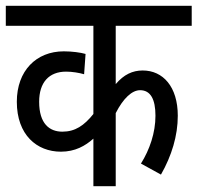

<svg xmlns="http://www.w3.org/2000/svg" viewBox="-20 -642 681 662"><path d="M641 -553V-622H0V-553H302V-249C270 -209 239 -188 195 -188C151 -188 115 -215 115 -291C115 -358 149 -395 208 -395C229 -395 253 -391 270 -386L275 -456C258 -461 228 -465 200 -465C105 -465 38 -398 38 -291C38 -177 107 -119 190 -119C239 -119 274 -139 302 -164V0H379V-252C405 -303 435 -331 463 -331C499 -331 516 -300 516 -243C516 -184 496 -126 466 -78L535 -40C572 -105 593 -174 593 -243C593 -343 542 -399 472 -399C437 -399 407 -385 379 -352V-553Z"/></svg>

Font: Noto Sans Condensed
Style: Italic
Weight: 400
Width: 3
Italic angle: -12°
Designer: Monotype Design Team
Foundry: Monotype Imaging Inc.
Version: Version 2.013